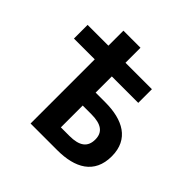

<svg xmlns="http://www.w3.org/2000/svg" viewBox="-163 -770 914 914"><g transform="rotate(45 294.0 -312.5)"><path d="M166 -432V0H346C464 0 550 -45 550 -163C550 -278 464 -323 346 -323H281V-432H459V-524H281V-625H166V-524H26V-432ZM339 -236C406 -236 438 -213 438 -164C438 -113 406 -89 339 -89H281V-236Z"/></g></svg>

Font: DAIFUKU Sans Semibold
Style: Regular
Weight: 600
Designer: Original font ‘Source Sans 3’ : Paul D. Hunt
Foundry: Daifuku
Version: Version 1.000